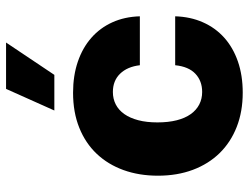

<svg xmlns="http://www.w3.org/2000/svg" viewBox="-114 -701 825 637"><g transform="rotate(-90 298.5 -382.5)"><path d="M34.1 -271Q34.1 -333.5 52.7 -385.1Q71.4 -436.8 106.7 -474.1Q142 -511.4 193.2 -532Q244.3 -552.6 309.3 -552.6Q366.1 -552.6 412.3 -536.8Q458.5 -521 491.5 -492Q524.5 -463.1 543 -422.2Q561.4 -381.4 562.9 -331H400.6Q395.6 -372.9 372.3 -396.7Q349.1 -420.5 311.8 -420.5Q289.1 -420.5 270.4 -410.9Q251.8 -401.3 238.6 -382.6Q225.5 -364 218.2 -336.5Q210.9 -308.9 210.9 -272.7Q210.9 -236.5 218 -208.6Q225.1 -180.8 238.5 -162.1Q251.8 -143.5 270.4 -133.9Q289.1 -124.3 311.8 -124.3Q348.4 -124.3 372.2 -146.7Q396 -169 400.6 -213.8H562.9Q561.4 -163.4 543.1 -122Q524.9 -80.6 492 -51.1Q459.2 -21.7 413 -5.7Q366.8 10.3 309.7 10.3Q246.8 10.3 196 -9.6Q145.2 -29.5 109.2 -66.2Q73.2 -103 53.6 -155Q34.1 -207 34.1 -271ZM250.4 -614.7 322.1 -774.9H475.9L368.6 -614.7Z"/></g></svg>

Font: Inter P Extra Bold
Style: Regular
Weight: 800
Designer: Rasmus Andersson
Foundry: rsms
Version: Version 3.018;git-588b23468